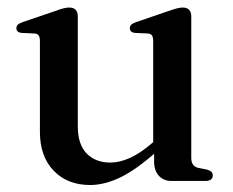

<svg xmlns="http://www.w3.org/2000/svg" viewBox="-20 -492 634 522"><path d="M399 -53V-89L396.5 -92V-381Q396.5 -391 393 -395.8Q389.5 -400.5 381.5 -401L347 -402.5Q339.5 -403.5 336.2 -406.8Q333 -410 333 -415Q333 -421 336.8 -424.8Q340.5 -428.5 350.5 -432L438 -462Q452 -467 461 -469.2Q470 -471.5 477 -471.5Q488.5 -471.5 494.2 -465.2Q500 -459 500 -448V-63.5Q500 -51 504.8 -44.5Q509.5 -38 519 -35.5L542.5 -31Q551 -28.5 554.8 -24.8Q558.5 -21 558.5 -15Q558.5 -8 553.5 -4Q548.5 0 538 0H446Q425 0 412 -14Q399 -28 399 -53ZM88.5 -134V-381Q88.5 -391 85 -395.8Q81.5 -400.5 73.5 -401L39 -402.5Q31 -403.5 27.8 -406.8Q24.5 -410 24.5 -415Q24.5 -421 28.2 -424.8Q32 -428.5 42 -432L130 -462Q144.5 -467.5 153.2 -469.5Q162 -471.5 168 -471.5Q180 -471.5 185.8 -465.2Q191.5 -459 191.5 -448V-149.5Q191.5 -99 215.8 -74.5Q240 -50 280 -50Q305 -50 333 -62.5Q361 -75 393 -102.5L414 -120.5L431.5 -102.5L410.5 -84Q352 -31.5 308.2 -10.2Q264.5 11 225 11Q163.5 11 126 -27.8Q88.5 -66.5 88.5 -134Z"/></svg>

Font: Fraunces 36pt
Style: Regular
Weight: 400
Version: Version 1.000;[b76b70a41]